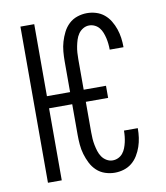

<svg xmlns="http://www.w3.org/2000/svg" viewBox="-84 -813 768 890"><g transform="rotate(-10 300.0 -367.5)"><path d="M385 8Q362 8 339.5 0.5Q317 -7 300 -23Q283 -39 272.5 -60Q262 -81 255.5 -103Q249 -125 247 -148.5Q245 -172 245 -195V-339H136V0H71V-735H136V-396H245V-540Q245 -563 247 -586.5Q249 -610 255.5 -632Q262 -654 272.5 -675Q283 -696 300 -712Q317 -728 339.5 -735.5Q362 -743 385 -743Q407 -743 428 -736.5Q449 -730 465.5 -716.5Q482 -703 493.5 -684Q505 -665 512 -644.5Q519 -624 522 -602.5Q525 -581 525 -559Q525 -559 525 -558.5Q525 -558 525 -558H460Q460 -558 460 -558Q460 -558 460 -559Q460 -572 458.5 -586Q457 -600 454 -613Q451 -626 446 -639Q441 -652 432.5 -662.5Q424 -673 411.5 -679Q399 -685 385 -685Q370 -685 356.5 -677Q343 -669 334.5 -656.5Q326 -644 321.5 -629.5Q317 -615 314 -600Q311 -585 310 -570Q309 -555 309 -540V-396H414V-339H309V-195Q309 -180 310 -165Q311 -150 314 -135Q317 -120 321.5 -105.5Q326 -91 334.5 -78.5Q343 -66 356.5 -58Q370 -50 385 -50Q399 -50 411.5 -56Q424 -62 432.5 -72.5Q441 -83 446 -96Q451 -109 454 -122Q457 -135 458.5 -149Q460 -163 460 -176Q460 -177 460 -177Q460 -177 460 -177H525Q525 -177 525 -176.5Q525 -176 525 -176Q525 -154 522 -132.5Q519 -111 512 -90.5Q505 -70 493.5 -51Q482 -32 465.5 -18.5Q449 -5 428 1.5Q407 8 385 8Z"/></g></svg>

Font: Iosevka Custom Light Extended
Style: Regular
Weight: 300
Width: 7
Monospace: yes
Designer: Belleve Invis
Foundry: Belleve Invis
Version: Version 11.2.4; ttfautohint (v1.8.4)